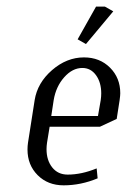

<svg xmlns="http://www.w3.org/2000/svg" viewBox="-20 -556 381 576"><path d="M62.5 -107.4Q62.5 -117.7 64 -127.9L84 -255.9Q92.3 -307.6 136.2 -345.7Q180.2 -383.8 231.9 -383.8Q279.3 -383.8 310.1 -353Q340.8 -322.3 340.8 -276.4Q340.8 -269.5 338.9 -255.9L330.1 -199.2L279.8 -175.8H128.9L121.1 -127.9Q119.6 -117.7 119.6 -108.4Q119.6 -75.2 136.7 -53.7Q153.8 -32.2 183.1 -32.2Q224.6 -32.2 270 -50.8L272.9 -21Q222.7 0 170.9 0Q123.5 0 93 -30.5Q62.5 -61 62.5 -107.4ZM133.8 -208H273.9L282.2 -255.9Q283.7 -266.1 283.7 -275.9Q283.7 -308.6 268.1 -330.3Q252.4 -352.1 227.1 -352.1Q197.3 -352.1 172.6 -324.2Q147.9 -296.4 141.1 -255.9ZM212.9 -438 268.1 -536.1H294.9L319.8 -522L237.8 -423.8Z"/></svg>

Font: Gawaa
Style: Italic
Weight: 400
Designer: T. Christopher White
Version: Version 1.0